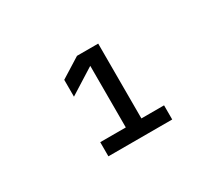

<svg xmlns="http://www.w3.org/2000/svg" viewBox="-84 -1094 918 800"><g transform="rotate(-30 375.0 -694.0)"><path d="M243 -480V-548H366V-887L402 -867L243 -767V-848L339 -908H441V-548H550V-480Z"/></g></svg>

Font: Martian Mono SemiExpanded Light
Style: Regular
Weight: 300
Width: 6
Monospace: yes
Designer: Roman Shamin
Foundry: Evil Martians
Version: Version 0.930